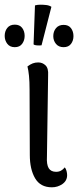

<svg xmlns="http://www.w3.org/2000/svg" viewBox="-40 -785 345 818"><path d="M181 13Q132 13 109.5 -25.5Q87 -64 87 -125L86 -402Q86 -438 83.5 -462Q81 -486 77 -502Q89 -511 99.5 -515Q110 -519 123 -519Q141 -519 154 -506.5Q167 -494 165 -464L160 -118Q158 -84 167.5 -68.5Q177 -53 199 -53Q211 -53 220 -58Q229 -63 236 -72Q241 -66 243.5 -56.5Q246 -47 246 -39Q246 -15 226 -1Q206 13 181 13ZM137 -592Q129 -591 118.5 -591.5Q108 -592 103 -596L109 -762Q119 -765 132 -765Q145 -765 157.5 -763.5Q170 -762 179 -756ZM23 -584Q2 -584 -9 -598.5Q-20 -613 -20 -632Q-20 -652 -9 -666Q2 -680 23 -680Q44 -680 54.5 -666Q65 -652 65 -632Q65 -613 54.5 -598.5Q44 -584 23 -584ZM231 -584Q210 -584 198.5 -598Q187 -612 187 -631Q187 -651 198.5 -665Q210 -679 231 -679Q252 -679 262.5 -665Q273 -651 273 -631Q273 -612 262.5 -598Q252 -584 231 -584Z"/></svg>

Font: Arima
Style: Regular
Weight: 400
Designer: Joana Correia and Natanael Gama
Foundry: NDISCOVER
Version: Version 1.101;gftools[0.9.23]